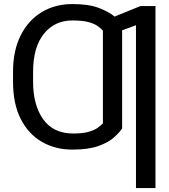

<svg xmlns="http://www.w3.org/2000/svg" viewBox="-20 -742 847 965"><path d="M761.4 -711.6V203.1H663.4V-615.1L593.8 -589.8V-96.6Q581 -76.7 553.3 -51.7Q525.6 -26.6 475.1 -8.3Q424.7 9.9 343.8 9.9Q257.8 9.9 190.3 -29.1Q122.9 -68.2 84.2 -144.2Q45.5 -220.2 45.5 -331V-380.7Q45.5 -487.9 84 -564.3Q122.5 -640.6 189.8 -681.1Q257.1 -721.6 343.8 -721.6Q426.1 -721.6 476.7 -702.2Q527.3 -682.9 555.8 -658.7L686.1 -711.6ZM343.8 -639.2Q254.3 -639.2 200.3 -571.7Q146.3 -504.3 146.3 -380.7V-331Q146.3 -213.8 197.1 -142.4Q247.9 -71 348 -71Q397 -71 426.3 -79.7Q455.6 -88.4 471.8 -100.3Q487.9 -112.2 497.2 -122.2V-588.1Q487.9 -598.7 471.6 -610.6Q455.3 -622.5 425.1 -630.9Q394.9 -639.2 343.8 -639.2Z"/></svg>

Font: Inter UI
Style: Regular
Weight: 400
Designer: Rasmus Andersson
Foundry: rsms
Version: Version 2.2